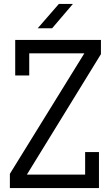

<svg xmlns="http://www.w3.org/2000/svg" viewBox="-20 -952 561 972"><path d="M491 -678V-750H57V-570H128V-682H407L30 -72V0H481V-182H411V-68H116ZM278 -932H349L244 -809H171Z"/></svg>

Font: Kelly Slab
Style: Regular
Weight: 400
Designer: Denis Masharov
Foundry: Denis Masharov
Version: Version 1.001